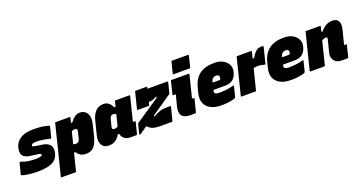

<svg xmlns="http://www.w3.org/2000/svg" viewBox="-92 -1636 5011 2672"><g transform="rotate(-20 2413.0 -300.0)"><path d="M236 -163Q281 -163 302 -171.5Q323 -180 325 -190Q327 -198 315.5 -205Q304 -212 263 -217L173 -229Q114 -237 84.5 -258Q55 -279 48.5 -311Q42 -343 50 -383Q61 -436 94 -476.5Q127 -517 187 -540Q247 -563 338 -563Q434 -563 494.5 -550.5Q555 -538 565 -533Q571 -530 570 -524Q560 -484 549.5 -442Q539 -400 528 -359H508Q455 -373 409 -380Q363 -387 313 -387Q276 -387 261 -380Q246 -373 243 -362Q239 -349 247 -343Q255 -337 293 -332L376 -320Q456 -309 491 -267.5Q526 -226 506 -146Q493 -91 457 -56Q421 -21 354.5 -4.5Q288 12 183 12Q133 12 87.5 7Q42 2 9 -5Q-24 -12 -39 -19Q-45 -22 -44 -28Q-33 -71 -22 -113Q-11 -155 -1 -198H19Q66 -179 115.5 -171Q165 -163 236 -163Z M655 -550H869Q880 -550 877 -539Q868 -501 859 -466H879Q913 -513 945.5 -536.5Q978 -560 1023 -560Q1068 -560 1100 -534.5Q1132 -509 1143 -461Q1154 -413 1137 -344L1099 -190Q1080 -113 1053.5 -69Q1027 -25 991.5 -7.5Q956 10 909 10Q863 10 830.5 -10Q798 -30 779 -64H758Q741 2 724.5 68Q708 134 692 200H478Q467 200 470 189Q497 83 525 -29.5Q553 -142 580 -250Q607 -358 629 -449Q637 -478 643 -503Q649 -528 655 -550ZM877 -367Q867 -367 855.5 -364.5Q844 -362 831 -355Q819 -310 808 -266Q797 -222 786 -178Q803 -170 827 -170Q849 -170 863 -181.5Q877 -193 884 -220L908 -317Q915 -344 906 -356Q899 -367 877 -367Z M1373 -560Q1409 -560 1434.5 -544Q1460 -528 1476 -506.5Q1492 -485 1499 -466H1519Q1524 -487 1529.5 -508Q1535 -529 1540 -550H1754Q1765 -550 1762 -539Q1741 -454 1719 -368Q1697 -282 1676 -196Q1673 -184 1684 -184H1713Q1702 -140 1691 -95Q1680 -50 1669 -6Q1666 5 1655 5H1568Q1514 5 1479.5 -23Q1445 -51 1438 -95H1418Q1383 -37 1342.5 -13.5Q1302 10 1249 10Q1177 10 1146.5 -43.5Q1116 -97 1138 -184L1187 -380Q1207 -461 1251 -510.5Q1295 -560 1373 -560ZM1373 -192Q1380 -182 1405 -182Q1429 -182 1452 -199Q1462 -238 1472.5 -281Q1483 -324 1494 -366Q1486 -372 1475 -376Q1464 -380 1450 -380Q1411 -380 1399 -334L1371 -223Q1365 -201 1373 -192Z M1850 -580H2018Q2029 -580 2026 -569Q2024 -561 2021 -550H2316Q2327 -550 2325 -539L2285 -379Q2213 -329 2135.5 -276Q2058 -223 1982 -171L1977 -151Q2029 -179 2062.5 -192.5Q2096 -206 2123.5 -210Q2151 -214 2183 -214H2247Q2234 -163 2221.5 -112.5Q2209 -62 2196 -11Q2194 0 2183 0H2007Q1946 0 1904.5 -13.5Q1863 -27 1828 -66Q1800 -46 1773.5 -28Q1747 -10 1723 7Q1718 11 1714 12Q1710 13 1707 13Q1697 13 1699 2L1735 -142Q1825 -203 1915.5 -263.5Q2006 -324 2096 -385L2102 -410Q2074 -393 2046 -382Q2018 -371 1976 -370Q1972 -355 1969 -342Q1966 -329 1963 -319H1795Q1784 -319 1787 -330Q1793 -352 1801 -385Q1809 -418 1818.5 -455Q1828 -492 1836 -525.5Q1844 -559 1850 -580Z M2369 -550H2632Q2643 -550 2640 -539Q2620 -459 2600 -378.5Q2580 -298 2560 -218Q2558 -212 2561 -209Q2563 -207 2567 -207H2593Q2580 -158 2568 -109Q2556 -60 2543 -11Q2540 0 2529 0H2459Q2278 0 2324 -180Q2333 -213 2345 -259.5Q2357 -306 2367 -343H2329Q2318 -343 2321 -354Q2333 -403 2345 -452Q2357 -501 2369 -550ZM2468 -800H2714Q2725 -800 2722 -789L2679 -615H2433Q2421 -615 2424 -626Z M3015 -570Q3095 -570 3147 -540Q3199 -510 3221 -463Q3243 -416 3230 -365L3227 -353Q3211 -290 3168.5 -255Q3126 -220 3052 -220H2878Q2874 -206 2874 -193.5Q2874 -181 2880 -173Q2894 -155 2947 -155Q3010 -156 3054 -161.5Q3098 -167 3148 -181H3168Q3158 -141 3148.5 -102Q3139 -63 3129 -24Q3128 -19 3124 -15Q3115 -6 3083 2Q3051 10 3006.5 15Q2962 20 2914 20Q2819 20 2756.5 -13Q2694 -46 2669.5 -105Q2645 -164 2664 -242L2683 -319Q2714 -446 2795 -508Q2876 -570 3015 -570ZM2980 -395Q2954 -395 2934 -379.5Q2914 -364 2908 -339L2903 -320H3007Q3012 -320 3016 -324Q3020 -328 3023 -339Q3029 -365 3019 -380Q3009 -395 2980 -395Z M3430 0H3216Q3204 0 3208 -11Q3211 -22 3219.5 -56Q3228 -90 3240 -139Q3252 -188 3266 -243.5Q3280 -299 3293.5 -353.5Q3307 -408 3318 -452Q3325 -479 3331.5 -504Q3338 -529 3343 -550H3557Q3567 -550 3565 -539Q3559 -515 3553 -491.5Q3547 -468 3541 -444H3564Q3599 -507 3632 -533.5Q3665 -560 3714 -560Q3735 -560 3740 -555Q3743 -551 3740 -541Q3739 -538 3732.5 -511Q3726 -484 3716.5 -446Q3707 -408 3697.5 -370Q3688 -332 3682 -307H3662Q3643 -314 3622.5 -318Q3602 -322 3574 -322Q3558 -322 3541.5 -320Q3525 -318 3509 -314Q3489 -235 3469.5 -156.5Q3450 -78 3430 0Z M4045 -570Q4125 -570 4177 -540Q4229 -510 4251 -463Q4273 -416 4260 -365L4257 -353Q4241 -290 4198.5 -255Q4156 -220 4082 -220H3908Q3904 -206 3904 -193.5Q3904 -181 3910 -173Q3924 -155 3977 -155Q4040 -156 4084 -161.5Q4128 -167 4178 -181H4198Q4188 -141 4178.5 -102Q4169 -63 4159 -24Q4158 -19 4154 -15Q4145 -6 4113 2Q4081 10 4036.5 15Q3992 20 3944 20Q3849 20 3786.5 -13Q3724 -46 3699.5 -105Q3675 -164 3694 -242L3713 -319Q3744 -446 3825 -508Q3906 -570 4045 -570ZM4010 -395Q3984 -395 3964 -379.5Q3944 -364 3938 -339L3933 -320H4037Q4042 -320 4046 -324Q4050 -328 4053 -339Q4059 -365 4049 -380Q4039 -395 4010 -395Z M4363 -550H4577Q4588 -550 4585 -539Q4576 -503 4567 -465H4586Q4627 -515 4668.5 -537.5Q4710 -560 4762 -560Q4827 -560 4850.5 -516.5Q4874 -473 4854 -392Q4842 -343 4829 -294Q4816 -245 4804 -196Q4802 -190 4805 -187Q4807 -184 4812 -184H4841Q4830 -140 4819 -95Q4808 -50 4797 -6Q4794 5 4783 5H4694Q4648 5 4616 -16.5Q4584 -38 4571 -74Q4558 -110 4569 -154Q4580 -197 4591.5 -245Q4603 -293 4616 -342Q4624 -370 4598 -370Q4585 -370 4571 -366Q4557 -362 4538 -352Q4516 -264 4494 -176Q4472 -88 4450 0H4236Q4225 0 4228 -11L4339 -452Q4346 -479 4352 -504Q4358 -529 4363 -550Z"/></g></svg>

Font: Recursive Sn Lnr St XBk
Style: Italic
Weight: 1000
Italic angle: -15°
Version: Version 1.079;hotconv 1.0.112;makeotfexe 2.5.65598; ttfautoh